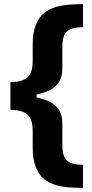

<svg xmlns="http://www.w3.org/2000/svg" viewBox="-20 -761 449 939"><path d="M30.9 -223.4V-359.7Q61.4 -359.7 82.4 -365.8Q103.3 -371.8 116.1 -384.4Q128.9 -397 134.4 -416.5Q139.9 -436.1 139.9 -463.4V-541.9Q139.9 -585.6 148.3 -617.4Q156.6 -649.1 171.9 -671.3Q187.1 -693.5 209.2 -707Q231.2 -720.5 258.5 -728.2Q285.9 -735.8 318 -738.3Q350.1 -740.8 386 -740.8V-627.8Q354.4 -627.8 334.7 -621.8Q315 -615.8 303.8 -603.2Q292.6 -590.6 288.7 -571.6Q284.8 -552.6 284.8 -526.6V-422.9Q284.8 -402.7 279.5 -383.7Q274.1 -364.7 260.1 -348.4Q246.1 -332 221.6 -319.2Q197.1 -306.5 158.4 -298.7V-284.4Q197.1 -276.6 221.6 -263.8Q246.1 -251.1 260.1 -234.7Q274.1 -218.4 279.5 -199.4Q284.8 -180.4 284.8 -159.8V-56.1Q284.8 -30.5 288.7 -11.5Q292.6 7.5 303.8 20.1Q315 32.7 334.7 38.7Q354.4 44.7 386 44.7V158Q350.1 158 318 155.5Q285.9 153.1 258.5 145.4Q231.2 137.8 209.2 124.3Q187.1 110.8 171.9 88.6Q156.6 66.4 148.3 34.6Q139.9 2.8 139.9 -40.8V-119.7Q139.9 -147 134.4 -166.5Q128.9 -186.1 116.1 -198.7Q103.3 -211.3 82.4 -217.3Q61.4 -223.4 30.9 -223.4Z"/></svg>

Font: Cannonade
Style: Bold
Weight: 700
Designer: Rasmus Andersson
Foundry: rsms
Version: Version 3.012;git-f93a4a705